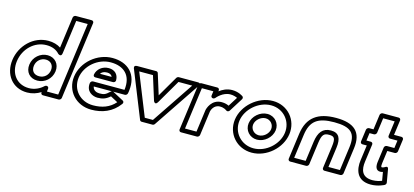

<svg xmlns="http://www.w3.org/2000/svg" viewBox="-71 -1448 4427 2052"><g transform="rotate(15 2142.5 -422.5)"><path d="M82.6 -256C101.3 -394.4 211.3 -503 346 -503C409.4 -503 456.7 -482.3 488.9 -446.1C488.9 -446.1 527 -414.5 533.7 -464L583.9 -835H710.9L601.4 -25H476.4L480.8 -58C482.9 -73.1 470 -83 459.2 -83H457.2C450.1 -83 442.5 -79.5 437.6 -74.8C399.1 -37.8 341.9 -10 279.4 -10C144.6 -10 63.9 -117.7 82.6 -256ZM32.6 -256C10.7 -94.3 107.4 40 272.6 40C328.2 40 379.5 22.9 423.7 -4.9L423 0C421.5 10.7 429.5 25 444.6 25H619.6C630.3 25 646 15.1 648 0L764.3 -860C765.7 -870.7 757.8 -885 742.7 -885H565.7C554.9 -885 539.3 -875.1 537.3 -860L490.6 -515C454.2 -539.2 406.9 -553 352.8 -553C187.4 -553 54.5 -417.6 32.6 -256ZM220.6 -256C209.4 -173.1 260.7 -111 346 -111C428.4 -111 498.4 -172.8 509.6 -256C521 -340.6 464.7 -402 385.4 -402C305.1 -402 232.1 -340.7 220.6 -256ZM270.6 -256C278.4 -313.3 324.8 -352 378.6 -352C431.2 -352 467.4 -313.4 459.6 -256C451.9 -199.2 408.4 -161 352.8 -161C294.1 -161 262.9 -198.9 270.6 -256Z M1147 -207C1142.5 -205.7 1138.2 -203.3 1134.8 -200.1C1088.5 -156.8 1073.7 -151 1021.4 -151C989.5 -151 951.9 -166.9 946.1 -207ZM1161 -207H1290C1301.2 -207 1313.8 -215.6 1317.5 -227.9C1320.5 -237.9 1321.6 -248.7 1322.6 -256C1348.9 -450.2 1229.9 -553 1062.8 -553C894.7 -553 737.9 -420.6 715.6 -256C693.5 -92.3 814.6 40 982.6 40C1102 40 1212 -0.1 1289.8 -106.2C1300.6 -120.8 1294.9 -135.7 1284.3 -141.4L1164.9 -205.4C1164.1 -205.8 1162.4 -206.6 1161 -207ZM1272.7 -257H924.7C909.6 -257 897.8 -242.7 896.4 -232C883.2 -134.4 962.2 -101 1014.7 -101C1069.7 -101 1106.9 -113.7 1151.8 -152.5L1232.3 -109.3C1170 -38.5 1088.4 -10 989.4 -10C847.3 -10 747.5 -121.7 765.6 -256C783.9 -391.4 914 -503 1056 -503C1200.9 -503 1294.2 -422.1 1272.7 -257ZM936.2 -305H1131.2C1141 -305 1160.1 -310.8 1159.8 -333.7C1159 -399.5 1115.1 -438 1052.2 -438C979.8 -438 926.8 -391.7 914.9 -331.6C912.3 -318.7 919.7 -305 936.2 -305ZM975 -355C987.1 -373.3 1008.7 -388 1045.5 -388C1076.8 -388 1095.3 -376.5 1104.2 -355Z M1525.8 -488 1608.4 -223.8C1608.4 -223.8 1627.7 -178.6 1654.1 -223.8L1808.2 -488H1960.2L1649.4 -25H1559.3L1373.7 -488ZM1569.6 -523.2C1567.2 -530.9 1559 -538 1548.7 -538H1338.7C1292.7 -538 1311.7 -501.2 1311.7 -501.2L1517.4 11.8C1520.3 19.1 1528.2 25 1537.6 25H1657.6C1665.9 25 1675.9 20.1 1681.4 11.8L2025.8 -501.2C2053 -541.7 2008.7 -538 2008.7 -538H1798.7C1790.3 -538 1779.4 -532.6 1773.9 -523.2L1640.9 -295.1Z M2378.1 -326.8 2389.8 -321.3C2400.2 -319.7 2411.7 -325.3 2417.7 -334.9L2512 -484.9C2518.7 -495.6 2517.3 -509.5 2508.1 -516.6C2506.4 -517.9 2460.8 -553 2386.8 -553C2327.7 -553 2280.2 -527.4 2245.8 -501.3L2247.4 -513C2248.8 -523.7 2240.9 -538 2225.7 -538H2048.7C2038 -538 2022.4 -528.1 2020.4 -513L1951 0C1949.5 10.7 1957.5 25 1972.6 25H2149.6C2160.3 25 2176 15.1 2178 0L2214.5 -270C2216.3 -281.2 2236.3 -349 2305.2 -349C2352.5 -349 2376.7 -328.1 2378.1 -326.8ZM2004.4 -25 2067 -488H2194L2187.4 -439C2185.3 -423.9 2198.2 -414 2209 -414H2211C2219.6 -414 2228.4 -419.2 2233.3 -425.2C2236.3 -429.1 2296.4 -503 2380 -503C2413.6 -503 2441.1 -493.1 2456.6 -485.6L2391.1 -381.3C2373.9 -390 2347.5 -399 2311.9 -399C2197.5 -399 2166.8 -286.6 2164.5 -270L2131.4 -25Z M2544.6 -256C2562.3 -386.7 2692.7 -503 2831 -503C2969 -503 3065.3 -387.1 3047.6 -256C3029.9 -125 2902.5 -10 2764.4 -10C2626 -10 2527 -125.4 2544.6 -256ZM2494.6 -256C2473.1 -96.6 2592 40 2757.6 40C2923.5 40 3076.1 -97 3097.6 -256C3119.1 -414.9 3003.8 -553 2837.8 -553C2672 -553 2516.2 -415.3 2494.6 -256ZM2646.6 -256C2635.9 -176.6 2695.1 -109 2776.7 -109C2858.6 -109 2934.9 -176.8 2945.6 -256C2956.3 -335 2898.8 -404 2816.6 -404C2734.7 -404 2657.3 -335.2 2646.6 -256ZM2696.6 -256C2703.5 -306.8 2755.8 -354 2809.9 -354C2863.7 -354 2902.5 -307 2895.6 -256C2888.7 -205.2 2837.6 -159 2783.5 -159C2729.2 -159 2689.8 -205.4 2696.6 -256Z M3386 0 3419 -244C3432 -340.4 3453.3 -359 3510.5 -359C3567.8 -359 3584 -340.4 3571 -244L3538 0C3536 15.1 3548.9 25 3559.6 25H3736.6C3751.8 25 3763.5 10.7 3765 0L3803.8 -287C3829 -473.1 3736.9 -553 3536.8 -553C3336.7 -553 3223 -473.1 3197.8 -287L3159 0C3157 15.1 3169.9 25 3180.6 25H3357.6C3372.8 25 3384.5 10.7 3386 0ZM3339.4 -25H3212.4L3247.8 -287C3269.1 -444.9 3346.1 -503 3530 -503C3713.9 -503 3775.1 -444.9 3753.8 -287L3718.4 -25H3591.4L3621 -244C3635.3 -349.6 3608.1 -409 3517.3 -409C3426.5 -409 3383.3 -349.6 3369 -244Z M3999.4 -513 4021.8 -679H4148.8L4126.4 -513C4124.3 -497.9 4137.2 -488 4148 -488H4231L4219.5 -403H4136.5C4121.4 -403 4109.6 -388.7 4108.1 -378L4086.1 -215C4079.5 -166.6 4087.7 -119 4138.1 -119C4148.9 -119 4161.7 -122.2 4167.7 -124.2L4183.8 -30.4C4161 -21.6 4123.1 -10 4081.4 -10C3959.3 -10 3942.8 -94.9 3954.5 -181L3981.1 -378C3983.2 -393.1 3970.2 -403 3959.5 -403H3910.5L3922 -488H3971C3986.1 -488 3997.9 -502.3 3999.4 -513ZM3952.7 -538H3903.7C3893 -538 3877.4 -528.1 3875.4 -513L3857.1 -378C3855.7 -367.3 3863.6 -353 3878.7 -353H3927.7L3904.5 -181C3891.5 -85.1 3914.6 40 4074.6 40C4154.4 40 4218.2 6.6 4222 4.6C4231.6 -0.9 4239.2 -12.8 4237.2 -24.4L4212.5 -167.4C4206.1 -204.8 4175.3 -180 4175.3 -180C4174.9 -179.7 4156.5 -169 4144.8 -169C4139.2 -169 4129.6 -167.4 4136.1 -215L4154.7 -353H4237.7C4248.5 -353 4264.1 -362.9 4266.1 -378L4284.4 -513C4285.8 -523.7 4277.9 -538 4262.7 -538H4179.7L4202.2 -704C4203.6 -714.7 4195.7 -729 4180.6 -729H4003.6C3992.8 -729 3977.2 -719.1 3975.2 -704Z"/></g></svg>

Font: Hussar Techniczny
Style: Bold 
Weight: 700
Foundry: Cannot Into Space Fonts
Version: Version 0.77